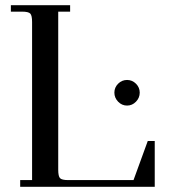

<svg xmlns="http://www.w3.org/2000/svg" viewBox="-20 -722 673 742"><path d="M22 -677V-702H251V-677H205V-66Q205 -41 212 -33.5Q219 -26 244 -26H496L551 -177H578V0H58V-26H104V-637Q104 -662 97 -669.5Q90 -677 65 -677ZM436.5 -329Q422 -344 422 -364Q422 -384 436.5 -398.5Q451 -413 471 -413Q491 -413 505.5 -398.5Q520 -384 520 -364Q520 -344 505.5 -329Q491 -314 471 -314Q451 -314 436.5 -329Z"/></svg>

Font: Dihjauti
Style: Bold
Weight: 700
Designer: T. Christopher White
Version: Version 3.0.0